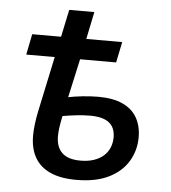

<svg xmlns="http://www.w3.org/2000/svg" viewBox="-49 -689 661 744"><g transform="rotate(5 281.5 -317.0)"><path d="M273.9 9.8Q213.4 9.8 173.1 -8.5Q132.8 -26.9 113 -61.8Q93.3 -96.7 93.3 -146.5Q93.3 -167.5 96.4 -192.4Q99.6 -217.3 104.5 -240.7L150.4 -457H39.6L55.7 -537.6H168L190.4 -644H288.1L266.1 -537.6H405.8L389.2 -457H249L215.8 -306.6Q239.3 -311.5 270.5 -314.9Q301.8 -318.4 332.5 -318.4Q390.1 -318.4 427.5 -301Q464.8 -283.7 483.2 -251.5Q501.5 -219.2 501.5 -175.3Q501.5 -125 476.6 -82.8Q451.7 -40.5 401.4 -15.4Q351.1 9.8 273.9 9.8ZM284.7 -65.9Q314 -65.9 336.4 -73.5Q358.9 -81.1 374 -94.5Q389.2 -107.9 397 -126.5Q404.8 -145 404.8 -167Q404.8 -204.6 381.1 -223.6Q357.4 -242.7 306.6 -242.7Q281.2 -242.7 253.2 -239.5Q225.1 -236.3 200.2 -231.9Q194.3 -203.6 191.9 -185.5Q189.5 -167.5 189.5 -152.3Q189.5 -110.8 212.6 -88.4Q235.8 -65.9 284.7 -65.9Z"/></g></svg>

Font: Open Sans Medium
Style: Italic
Weight: 500
Italic angle: -12°
Designer: Monotype Design Team
Foundry: Monotype Imaging Inc.
Version: Version 3.000